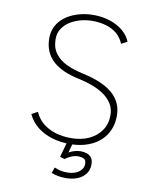

<svg xmlns="http://www.w3.org/2000/svg" viewBox="-97 -779 843 1049"><g transform="rotate(10 325.0 -254.0)"><path d="M331 11Q276.5 11 230 -3.2Q183.5 -17.5 148.8 -45.2Q114 -73 95 -114L128.5 -132Q144.5 -95 174.5 -70.5Q204.5 -46 244.5 -34Q284.5 -22 331 -22Q387.5 -22 430.5 -42.2Q473.5 -62.5 497.8 -98.5Q522 -134.5 522 -182Q522 -219.5 503.5 -247.8Q485 -276 454.8 -295.8Q424.5 -315.5 388.8 -328.2Q353 -341 318.5 -348Q272.5 -357.5 235.8 -373.2Q199 -389 173 -412.2Q147 -435.5 133.2 -467.2Q119.5 -499 119.5 -540Q119.5 -572.5 131.2 -598.8Q143 -625 163.8 -645Q184.5 -665 212 -678.5Q239.5 -692 271.5 -699Q303.5 -706 337 -706Q386 -706 428.2 -692Q470.5 -678 500.8 -652.8Q531 -627.5 544 -594L511 -577Q498 -609.5 473 -630.8Q448 -652 413.2 -662.5Q378.5 -673 336.5 -673Q302.5 -673 270 -664.2Q237.5 -655.5 211.5 -638.8Q185.5 -622 170 -597.5Q154.5 -573 154.5 -541Q154.5 -493 177.8 -461.5Q201 -430 240.2 -411.2Q279.5 -392.5 328 -382Q363 -374.5 396.5 -363.8Q430 -353 459 -337.5Q488 -322 510 -300.5Q532 -279 544.5 -250.5Q557 -222 557 -185Q557 -148 546 -117.2Q535 -86.5 514.8 -62.5Q494.5 -38.5 466.5 -22.2Q438.5 -6 404.2 2.5Q370 11 331 11ZM341.5 198Q327.5 198 316.5 197Q305.5 196 296 194Q286.5 192 278 189.5Q269.5 187 260.5 184L271.5 151.5Q281 155.5 291.2 159Q301.5 162.5 314.2 164.5Q327 166.5 343.5 166.5Q369 166.5 389 158.5Q409 150.5 420.5 136.2Q432 122 432 104Q432 81 418 75Q404 69 387 69Q373 69 359.2 73.8Q345.5 78.5 334.2 85Q323 91.5 316.5 97L290.5 89L315 0H347L325.5 78L318 69Q324 62 336.2 55.2Q348.5 48.5 364.5 44Q380.5 39.5 397 39.5Q413.5 39.5 429.5 44.5Q445.5 49.5 456 62.8Q466.5 76 466.5 101Q466.5 131.5 450 153.2Q433.5 175 405.2 186.5Q377 198 341.5 198Z"/></g></svg>

Font: Trispace Thin
Style: Regular
Weight: 100
Designer: Tyler Finck
Foundry: Etcetera Type Company
Version: Version 1.210